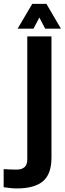

<svg xmlns="http://www.w3.org/2000/svg" viewBox="-100 -794 346 1024"><path d="M-10.5 211Q-26.5 211 -45.2 209Q-64 207 -80.5 204.5V108Q-67.5 109 -46.5 109.8Q-25.5 110.5 -11 110.5Q16.5 110.5 31 97.2Q45.5 84 45.5 57V-600H174.5V47Q174.5 134.5 129 172.8Q83.5 211 -10.5 211ZM-6 -641 72 -773.5H147.5L225 -641H141L110 -700.5L78.5 -641Z"/></svg>

Font: Big Shoulders Display Thin ExtraBold
Style: Regular
Weight: 800
Version: Version 2.002